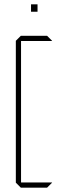

<svg xmlns="http://www.w3.org/2000/svg" viewBox="-20 -865 275 885"><path d="M76 0 53 -23V-677L76 -700H197L220 -677V-676H77V-24H220V-23L197 0ZM123 -811V-845H153V-811Z"/></svg>

Font: Foldit Thin Thin
Style: Regular
Weight: 250
Version: Version 1.003